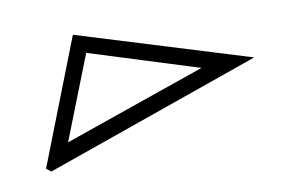

<svg xmlns="http://www.w3.org/2000/svg" viewBox="-28 -772 356 230"><g transform="rotate(-5 150.0 -657.5)"><path d="M26 -577 20 -581 66 -738 280 -692ZM49 -610 51 -611 216 -685 80 -715Z"/></g></svg>

Font: Kalnia Glaze Thin
Style: Regular
Weight: 100
Version: Version 1.110